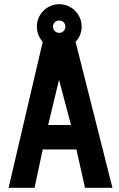

<svg xmlns="http://www.w3.org/2000/svg" viewBox="-20 -897 567 917"><path d="M517 0 341 -697C359 -716 370 -741 370 -770C370 -829 322 -877 263 -877C204 -877 156 -829 156 -770C156 -742 167 -716 184 -697L21 0H145L184 -183H345L386 0ZM319 -300H210L262 -516ZM263 -740C246 -740 233 -753 233 -770C233 -787 246 -799 263 -799C280 -799 292 -787 292 -770C292 -753 280 -740 263 -740Z"/></svg>

Font: Advent Pro
Style: Bold
Weight: 700
Designer: Andreas Kalpakidis
Foundry: Andreas Kalpakidis
Version: Version 2.002 2008